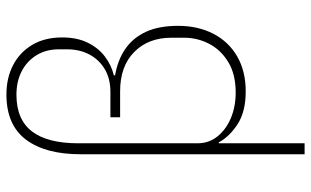

<svg xmlns="http://www.w3.org/2000/svg" viewBox="-210 -582 992 613"><g transform="rotate(-90 286.5 -276.0)"><path d="M100 200V-515Q100 -628 147 -690Q194 -752 291 -752Q343 -752 384 -731Q425 -710 449 -670Q473 -630 473 -574Q473 -527 456.5 -493Q440 -459 412.5 -438Q385 -417 352 -409V-405Q400 -397 435.5 -373Q471 -349 490.5 -307.5Q510 -266 510 -204Q510 -140 484.5 -91Q459 -42 412 -15Q365 12 301 12Q236 12 196 -14Q156 -40 138 -74H135V200ZM218 -389V-420H299Q342 -420 372.5 -438.5Q403 -457 419 -488Q435 -519 435 -558V-585Q435 -625 416.5 -655.5Q398 -686 365.5 -703Q333 -720 290 -720Q211 -720 173 -670.5Q135 -621 135 -522V-142Q135 -105 157.5 -77.5Q180 -50 216.5 -35Q253 -20 297 -20Q355 -20 394 -43.5Q433 -67 452.5 -104.5Q472 -142 472 -184V-226Q472 -299 426.5 -344Q381 -389 301 -389Z"/></g></svg>

Font: IBM Plex Sans ExtraLight
Style: Regular
Weight: 250
Designer: Mike Abbink, Paul van der Laan, Pieter van Rosmalen
Foundry: Bold Monday
Version: Version 3.201